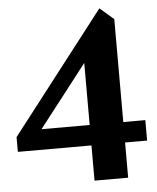

<svg xmlns="http://www.w3.org/2000/svg" viewBox="-53 -797 687 842"><g transform="rotate(-5 290.0 -375.5)"><path d="M329 0V-155H5V-220L416 -751L477 -698V-245H574V-155H477V0ZM117 -245H329V-518Z"/></g></svg>

Font: Wittgenstein Black
Style: Regular
Weight: 900
Designer: Jörg Drees
Foundry: Jörg Drees
Version: Version 1.303; ttfautohint (v1.8.4.7-5d5b)